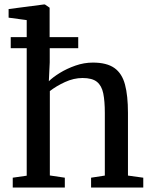

<svg xmlns="http://www.w3.org/2000/svg" viewBox="-20 -839 678 859"><path d="M99.5 -53V-623.5H28V-673H99.5V-749L18.5 -760V-798.5L176 -819H181L202 -804.5V-673H330V-623.5H202.5V-560L198.5 -475.5Q216.5 -493.5 247.8 -512.8Q279 -532 317.5 -545.5Q356 -559 395.5 -559Q457.5 -559 491.8 -534.8Q526 -510.5 539.2 -460.8Q552.5 -411 552.5 -334V-53.5L621 -44V0H387.5V-44L449 -53.5V-334Q449 -386.5 442 -421Q435 -455.5 413.8 -472.8Q392.5 -490 349.5 -490Q310 -490 270.5 -471.8Q231 -453.5 203 -431.5V-54L270 -44V0H37V-44Z"/></svg>

Font: Merriweather Text
Style: Regular
Weight: 400
Designer: Eben Sorkin
Foundry: Eben Sorkin
Version: Version 2.100; ttfautohint (v1.7.19-72a1) -l 8 -r 50 -G 200 